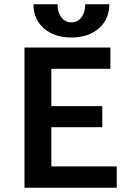

<svg xmlns="http://www.w3.org/2000/svg" viewBox="-20 -881 624 901"><path d="M137 -861H250Q250 -823 268 -799.5Q286 -776 315 -776Q344 -776 362 -799.5Q380 -823 380 -861H493Q493 -791 444 -748Q395 -705 315 -705Q235 -705 186 -748Q137 -791 137 -861ZM528 -100V0H95V-658H498V-558H221V-383H460V-284H221V-100Z"/></svg>

Font: Ysabeau Infant
Style: Bold
Weight: 700
Designer: Christian Thalmann (Catharsis Fonts)
Version: Version 0.003